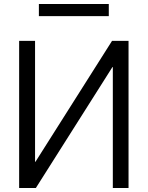

<svg xmlns="http://www.w3.org/2000/svg" viewBox="-20 -933 733 953"><path d="M173 -853V-913H520V-853ZM618 0H540V-600H538L158 0H75V-730H154V-130H156L536 -730H618Z"/></svg>

Font: M PLUS 1p
Style: Regular
Weight: 400
Version: Version 1.062